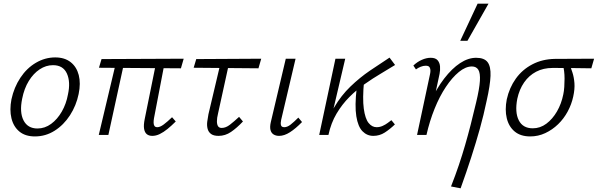

<svg xmlns="http://www.w3.org/2000/svg" viewBox="-20 -731 3238 1040"><path d="M169 8Q117 8 85 -18.5Q53 -45 42 -90.5Q31 -136 42 -193Q56 -258 90.5 -310Q125 -362 174.5 -391Q224 -420 279 -420Q330 -420 362.5 -394.5Q395 -369 406.5 -324.5Q418 -280 406 -222Q393 -159 359 -106.5Q325 -54 276 -23Q227 8 169 8ZM183 -35Q223 -35 257 -60Q291 -85 315 -127Q339 -169 348 -219Q363 -287 342.5 -332.5Q322 -378 267 -378Q229 -378 195 -355.5Q161 -333 136 -292.5Q111 -252 100 -196Q85 -123 107.5 -79Q130 -35 183 -35Z M805 5Q787 5 775.5 -4Q764 -13 760.5 -33Q757 -53 764 -87L829 -408H875L814 -90Q812 -78 812 -67Q812 -56 816.5 -49Q821 -42 832 -42Q847 -42 866.5 -56.5Q886 -71 912 -96L932 -73Q909 -50 887.5 -32.5Q866 -15 845.5 -5Q825 5 805 5ZM515 0 612 -408H656L567 0ZM960 -361 516 -364 530 -411 975 -413Z M1164 5Q1137 5 1123 -5.5Q1109 -16 1104.5 -33.5Q1100 -51 1102.5 -71.5Q1105 -92 1109 -112L1179 -408H1225L1161 -116Q1155 -92 1155 -74.5Q1155 -57 1161 -47.5Q1167 -38 1181 -38Q1203 -38 1225.5 -55.5Q1248 -73 1275 -98L1296 -73Q1263 -38 1231.5 -16.5Q1200 5 1164 5ZM1029 -364 1043 -411 1395 -413 1380 -361Z M1492 5Q1474 5 1461.5 -3Q1449 -11 1445 -27.5Q1441 -44 1447 -70L1528 -413H1581L1503 -82Q1499 -64 1502 -53Q1505 -42 1520 -42Q1536 -42 1554 -56Q1572 -70 1596 -94L1616 -70Q1582 -35 1551 -15Q1520 5 1492 5Z M1737 0Q1753 -86 1790.5 -150Q1828 -214 1878.5 -262.5Q1929 -311 1984 -348.5Q2039 -386 2090 -419L2120 -379Q2085 -357 2042.5 -332Q2000 -307 1956 -276Q1912 -245 1872.5 -205.5Q1833 -166 1803 -115.5Q1773 -65 1759 0ZM1709 0 1797 -413H1850L1753 0ZM2002 5Q1968 5 1943.5 -20Q1919 -45 1910 -101.5Q1901 -158 1912 -253L1952 -292Q1943 -197 1950.5 -142.5Q1958 -88 1976.5 -65Q1995 -42 2020 -42Q2037 -42 2052.5 -49Q2068 -56 2080 -65Q2092 -74 2100 -80L2119 -57Q2092 -31 2064 -13Q2036 5 2002 5Z M2423 279Q2447 218 2465.5 163Q2484 108 2499.5 54.5Q2515 1 2529.5 -55.5Q2544 -112 2559 -176Q2577 -251 2579.5 -293Q2582 -335 2571 -353Q2560 -371 2536 -371Q2502 -371 2465.5 -341Q2429 -311 2395 -260Q2361 -209 2334 -142Q2307 -75 2290 0H2251Q2274 -97 2309 -174Q2344 -251 2386 -305.5Q2428 -360 2472 -389Q2516 -418 2559 -418Q2603 -418 2621 -394.5Q2639 -371 2637 -320Q2635 -269 2616 -185Q2600 -108 2579 -33Q2558 42 2532.5 121Q2507 200 2475 289ZM2239 0 2309 -328Q2311 -336 2311.5 -347Q2312 -358 2307 -366.5Q2302 -375 2286 -375Q2273 -375 2259 -369.5Q2245 -364 2233 -355L2219 -376Q2240 -396 2265 -407Q2290 -418 2313 -418Q2339 -418 2350.5 -404.5Q2362 -391 2363.5 -371Q2365 -351 2361 -331L2290 0ZM2473 -510 2567 -711H2626L2512 -510Z M2852 8Q2800 8 2768 -18.5Q2736 -45 2725 -90.5Q2714 -136 2725 -193Q2739 -256 2774 -305Q2809 -354 2863.5 -382.5Q2918 -411 2986 -412L3198 -413L3183 -361Q3122 -362 3068 -362.5Q3014 -363 2974 -363Q2923 -363 2884 -342.5Q2845 -322 2819 -284.5Q2793 -247 2782 -196Q2768 -123 2790 -79.5Q2812 -36 2866 -36Q2906 -36 2939.5 -61Q2973 -86 2997 -127.5Q3021 -169 3031 -219Q3035 -237 3036.5 -260Q3038 -283 3038 -305Q3038 -327 3035.5 -346.5Q3033 -366 3029 -378L3064 -387Q3072 -365 3080.5 -339Q3089 -313 3091.5 -281Q3094 -249 3085 -208Q3076 -166 3055 -127Q3034 -88 3003 -58Q2972 -28 2933.5 -10Q2895 8 2852 8Z"/></svg>

Font: Ysabeau Infant Light
Style: Italic
Weight: 300
Italic angle: -12°
Designer: Christian Thalmann (Catharsis Fonts)
Version: Version 2.001;gftools[0.9.30]; featfreeze: ss01,ss02,lnum